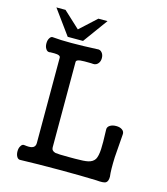

<svg xmlns="http://www.w3.org/2000/svg" viewBox="-124 -953 916 1052"><g transform="rotate(15 333.5 -427.0)"><path d="M153.3 -596.7V-111.3Q153.3 -88.9 132.8 -83Q118.2 -79.1 91.8 -83Q78.1 -85.9 70.3 -71.3Q62.5 -59.6 62.5 -41Q62.5 -22.5 70.3 -9.8Q78.1 2.9 91.8 1Q184.6 -2 309.6 -2Q434.6 -2 520.5 1Q561.5 4.9 574.2 -2Q587.9 -9.8 587.9 -37.1Q583 -73.2 585.9 -147.5Q588.9 -197.3 595.7 -278.3Q597.7 -295.9 583 -305.7Q570.3 -314.5 549.8 -314.5Q528.3 -314.5 514.6 -305.7Q499 -295.9 501 -278.3Q503.9 -202.1 502 -170.9Q500 -130.9 489.3 -112.3Q477.5 -93.8 451.2 -87.9Q429.7 -83 378.9 -83H341.8Q281.2 -83 265.6 -85.9Q243.2 -91.8 243.2 -111.3V-596.7Q243.2 -607.4 266.6 -610.4Q282.2 -612.3 327.1 -611.3L338.9 -610.4Q356.4 -609.4 367.2 -623Q377 -634.8 377 -653.3Q377 -671.9 367.2 -683.6Q356.4 -697.3 338.9 -694.3Q256.8 -690.4 193.4 -690.4Q129.9 -690.4 91.8 -694.3Q78.1 -697.3 70.3 -683.6Q62.5 -671.9 62.5 -653.3Q62.5 -634.8 70.3 -623Q78.1 -609.4 91.8 -610.4L95.7 -611.3Q123 -612.3 134.8 -610.4Q153.3 -607.4 153.3 -596.7ZM116.2 -857.4H64.5L166 -717.8H252.9L354.5 -857.4H302.7L209 -771.5Z"/></g></svg>

Font: Gungsuh
Style: Regular
Weight: 400
Version: Version 2.21